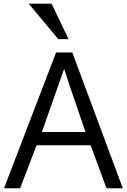

<svg xmlns="http://www.w3.org/2000/svg" viewBox="-20 -1003 676 1023"><path d="M290.5 -794.4 132.8 -983.4H254.9L345.2 -794.4ZM435.5 -299.8Q332.5 -599.1 321.8 -636.2Q321.8 -636.2 203.1 -299.8ZM547.4 0 462.9 -229H174.8L87.4 0H1.5L278.8 -723.6H365.2L634.3 0Z"/></svg>

Font: Oxygen
Style: Regular
Weight: 400
Designer: Vernon Adams
Foundry: Vernon Adams
Version: Version Release 0.2.3 webfont; ttfautohint (v0.93.3-1d66) -l